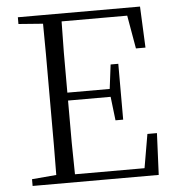

<svg xmlns="http://www.w3.org/2000/svg" viewBox="-52 -774 753 822"><g transform="rotate(-5 324.5 -362.5)"><path d="M55 0V-29L160 -38Q161 -103 161 -167Q161 -250 161 -335V-390Q161 -475 161 -559Q161 -624 160 -688L55 -696V-725H580L588 -548H547L522 -691H240Q239 -625 238 -558Q238 -475 238 -385H420L433 -489H466V-249H433L421 -351H238Q238 -253 238 -170Q239 -101 240 -34H539L564 -179H605L597 0Z"/></g></svg>

Font: Early Summer Mincho Light
Style: Regular
Weight: 300
Designer: GuiWonder
Version: Version 1.002